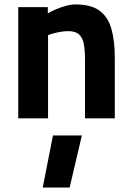

<svg xmlns="http://www.w3.org/2000/svg" viewBox="-20 -532 593 863"><path d="M62 0V-500H195V-472Q210 -481 231 -490Q252 -499 275.5 -505.5Q299 -512 320 -512Q390 -512 428 -483.5Q466 -455 481 -401.5Q496 -348 496 -271V0H362V-267Q362 -305 357 -333Q352 -361 336 -376.5Q320 -392 287 -392Q270 -392 252.5 -389Q235 -386 220.5 -382Q206 -378 196 -374V0ZM172 311 218 77H348L293 311Z"/></svg>

Font: Titillium Web
Style: Bold
Weight: 700
Designer: Mohamed Gaber, Accademia di Belle Arti di Urbino
Foundry: Kief Type Foundry, Accademia di Belle Arti di Urbino
Version: Version 3.000